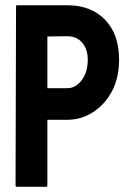

<svg xmlns="http://www.w3.org/2000/svg" viewBox="-20 -716 497 736"><path d="M156.7 0H44.4Q39.6 0 39.6 -4.9L41.5 -691.9Q41.5 -695.8 45.4 -695.8H237.8Q329.6 -695.8 383.1 -639.9Q436.5 -584 436.5 -487.8Q436.5 -417.5 408.7 -365.2Q380.4 -313.5 335.4 -285.2Q290.5 -256.8 237.8 -256.8H161.6V-4.9Q161.6 0 156.7 0ZM237.8 -577.1 161.6 -576.2V-377.9H237.8Q269.5 -377.9 293 -408.4Q316.4 -439 316.4 -487.8Q316.4 -526.9 295.4 -552Q274.4 -577.1 237.8 -577.1Z"/></svg>

Font: Koulen
Style: Regular
Weight: 400
Designer: Danh Hong
Version: Version 8.00;December 21, 2023;FontCreator 13.0.0.2620 64-bi